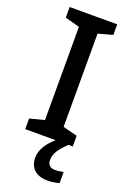

<svg xmlns="http://www.w3.org/2000/svg" viewBox="-175 -772 708 1055"><g transform="rotate(20 178.5 -245.0)"><path d="M225 113C225 74 247 43 292 0H317V-62L233 -84V-629L317 -652V-714H39V-652L124 -629V-84L39 -62V0H217C177 34 144 80 144 126C144 187 180 224 252 224C280 224 299 219 318 214V149C307 151 290 155 269 155C242 155 225 141 225 113Z"/></g></svg>

Font: Noto Sans Lao UI Med
Style: Regular
Weight: 500
Designer: Monotype Design Team
Foundry: Monotype Imaging Inc.
Version: Version 2.000